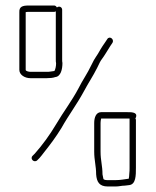

<svg xmlns="http://www.w3.org/2000/svg" viewBox="-20 -656 563 695"><path d="M115 -76 123 -84C128 -90 134 -97 139 -104C162 -133 181 -158 202 -192C230 -242 257 -276 284 -326C301 -358 316 -379 332 -411C339 -426 344 -436 348 -441C358 -454 370 -475 379 -489L387 -501C395 -514 376 -528 368 -514L360 -502C354 -493 348 -485 343 -476C331 -453 324 -449 311 -421C296 -389 280 -368 264 -336C239 -289 210 -252 183 -206C159 -166 135 -133 106 -100L98 -92C87 -81 104 -65 115 -76ZM399 -4H370C366 -4 354 -4 354 -10C353 -14 352 -19 351 -25C351 -56 344 -75 344 -107V-211C344 -217 345 -222 346 -226V-227H449V-49C449 -42 449 -35 448 -27C448 -20 447 -14 446 -9H445C430 -7 415 -4 399 -4ZM439 -250H346C328 -250 321 -231 321 -211V-107C321 -76 328 -55 328 -25C330 3 340 19 370 19H399C411 19 420 16 431 16C437 15 443 15 448 14C472 11 472 -21 472 -49V-222C472 -224 471 -226 470 -228C472 -230 473 -232 473 -235C476 -251 452 -250 439 -250ZM50 -612V-403C50 -385 70 -373 90 -373H149C160 -373 172 -374 180 -377C200 -379 206 -405 206 -428C205 -432 205 -436 205 -441V-621C205 -627 200 -632 194 -632C191 -632 189 -631 186 -629C183 -634 180 -636 176 -636H83C62 -636 49 -632 50 -612ZM73 -403V-612C76 -613 80 -613 83 -613H176C178 -613 180 -614 182 -615V-441C182 -436 182 -431 183 -427C183 -417 181 -406 177 -399L163 -397C158 -396 154 -396 149 -396H90C86 -396 73 -398 73 -403Z"/></svg>

Font: Electronic
Style: ExLt
Weight: 200
Version: Version 1.011